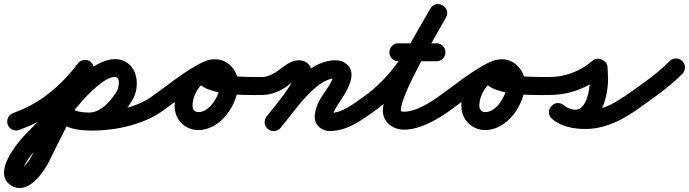

<svg xmlns="http://www.w3.org/2000/svg" viewBox="-65 -602 3452 962"><path d="M31.6 49.2C97.6 24.8 153.8 -3.5 211.4 -45.2C282.4 -96.7 344.6 -159.9 397 -230.1C411.9 -250 407.8 -278.2 387.9 -293C368 -307.9 339.8 -303.8 325 -283.9C277.9 -221 222.3 -164.3 158.6 -118.1C107.6 -81.1 58.6 -56.8 0.4 -35.2C-22.9 -26.6 -34.8 -0.7 -26.2 22.6C-17.6 45.9 8.3 57.8 31.6 49.2ZM321 -277.6C288.5 -214.5 257.6 -150.5 226.5 -86.7C186.2 -3.9 143.3 77.5 103.4 160.5C89.3 189.9 64.8 230.9 36.1 247.9C34.8 248.6 33.4 249.2 32 249.8C29.9 250.8 40.9 252.4 38.9 251.3C37.5 250.4 44 255.7 45.6 259.6C45.6 259.8 50.2 243.2 52.2 238.6C69.3 198.6 100.2 161.3 130.3 130.3C201.8 56.7 276.3 -12.1 342.5 -91.1C367.2 -120.6 471.6 -231.4 519 -214.6C519 -214.6 518.9 -214.6 518.9 -214.6C518.9 -214.6 518.9 -214.6 518.9 -214.6C538.6 -207.6 529.1 -160.8 521.9 -148.3C521.9 -148.3 521.9 -148.4 522 -148.4C522 -148.4 522 -148.4 522 -148.4C494.5 -100.6 442.2 -38 382 -38C382 -38 382.3 -38 382.6 -38C382.9 -38 383.2 -38 383.2 -38C355 -38.7 310.3 -39.1 289.4 -62.2C272.7 -80.6 244.2 -82 225.8 -65.4C207.4 -48.7 206 -20.2 222.6 -1.8C262.9 42.7 323.9 50.5 380.8 52C380.8 52 381.1 52 381.4 52C381.7 52 382 52 382 52C477.5 52 555.3 -25.8 600 -103.6C600 -103.6 600 -103.6 600 -103.6C600.1 -103.6 600.1 -103.7 600.1 -103.7C636.3 -167.1 627 -271.6 549.1 -299.4C549.1 -299.4 549.1 -299.4 549.1 -299.4C549.1 -299.4 549 -299.4 549 -299.4C449.8 -334.6 329.8 -216.1 273.5 -148.9C208.7 -71.6 135.6 -4.4 65.7 67.7C16.3 118.6 -107 269.6 -6.9 328.7C75.1 377.2 154.6 261.8 184.6 199.5C224.3 116.7 267.2 35.3 307.5 -47.3C338.2 -110.5 368.9 -173.9 401 -236.4C412.4 -258.5 403.7 -285.7 381.6 -297C359.5 -308.4 332.3 -299.7 321 -277.6ZM225.9 -65.5C207.4 -48.9 205.9 -20.4 222.5 -1.9C282.8 65.2 422.2 55.4 503.9 44.6C503.9 44.6 504 44.6 504.1 44.6C504.2 44.6 504.4 44.5 504.4 44.5C581.5 33.5 676.6 4.8 740.8 -40.1C761.2 -54.4 766.1 -82.5 751.9 -102.8C737.6 -123.2 709.5 -128.1 689.2 -113.9C636.7 -77.1 554.6 -53.5 491.6 -44.5C491.6 -44.5 491.8 -44.6 491.9 -44.6C492 -44.6 492.1 -44.6 492.1 -44.6C447.8 -38.8 321.9 -25.9 289.5 -62.1C272.9 -80.6 244.4 -82.1 225.9 -65.5Z M678.1 -51.2C692.3 -30.9 720.4 -25.9 740.8 -40.1C821 -96.1 901.5 -166.2 989.1 -209C1011.5 -219.9 1020.7 -246.9 1009.8 -269.2C998.9 -291.6 971.9 -300.8 949.6 -289.9C857.3 -244.8 773.6 -172.8 689.2 -113.9C668.9 -99.7 663.9 -71.6 678.1 -51.2ZM950.4 -290.3C867 -251.6 809.7 -163.2 809.7 -71.2C809.7 -3.7 861.1 49.7 929.2 49.7C1040.9 49.7 1128.6 -79.7 1128.6 -182.5C1128.6 -245.6 1079.2 -305 1014 -305C976.1 -305 936.3 -292.3 922.5 -252.9C922.5 -252.9 922.6 -252.9 922.6 -253C922.6 -253.1 922.6 -253.1 922.6 -253.1C872.9 -113.8 1178.8 -126.1 1246 -126C1270.8 -126 1291 -146.1 1291 -171C1291 -195.8 1270.9 -216 1246 -216C1182.8 -216.1 1117.6 -216.3 1055 -226.3C1036.9 -229.2 1019.4 -232.7 1003.1 -241.2C1003.2 -241 1003.4 -240.9 1003.5 -240.7C1006.9 -235.9 1008.2 -231.9 1008 -225.8C1007.8 -224.8 1007.6 -223.8 1007.4 -222.9C1007.4 -222.8 1007.4 -222.8 1007.4 -222.9C1007.4 -222.9 1007.4 -223.1 1007.5 -223.1C1008.6 -226.3 1004.3 -217 1001.7 -214.8C997.5 -211.4 1010 -215 1014 -215C1028.7 -215 1038.6 -195.5 1038.6 -182.5C1038.6 -130.4 989.3 -40.3 929.2 -40.3C910.7 -40.3 899.7 -53 899.7 -71.2C899.7 -128.3 936.5 -184.6 988.3 -208.6C1010.8 -219.1 1020.7 -245.8 1010.2 -268.4C999.7 -290.9 973 -300.8 950.4 -290.3Z M1246 -126C1288.6 -126 1327.8 -140.3 1363.3 -163.1C1378.3 -172.7 1420 -210 1433 -210C1434.2 -210 1430.5 -210.2 1429.3 -210.5C1426.9 -211.1 1424.6 -212 1422.5 -213.2C1416 -216.9 1410.4 -223.5 1408.9 -231C1408.8 -231.5 1408.7 -233 1408.7 -232.5C1408.7 -176.8 1308.7 -69.5 1269.8 -16.7C1255 3.3 1259.3 31.5 1279.3 46.2C1299.3 61 1327.5 56.7 1342.2 36.7C1397.9 -38.8 1498.7 -137.3 1498.7 -232.5C1498.7 -270.7 1472.2 -300 1433 -300C1385.9 -300 1351.8 -262.7 1314.7 -238.8C1293.7 -225.4 1271.3 -216 1246 -216C1221.1 -216 1201 -195.9 1201 -171C1201 -146.1 1221.1 -126 1246 -126ZM1276.7 44.2C1295.6 60.3 1324 58.2 1340.2 39.3C1406.6 -38.2 1515.4 -210 1618.2 -210C1618.3 -210 1618.3 -210 1617.7 -210.2C1612.8 -212.1 1609 -216.8 1607.2 -221.5C1606.5 -223.4 1606 -229.5 1606 -227.5C1606 -198.8 1561.8 -141.1 1546.7 -117.8C1527.6 -88.3 1511.9 -51.5 1512 -15.9C1512 -15.9 1512 -15.9 1512 -16C1512 -16 1512 -16 1512 -16C1512 26.9 1548.8 55.7 1589.7 54.7C1673.6 52.7 1738.2 6.1 1803.9 -40.2C1824.2 -54.5 1829.1 -82.6 1814.8 -102.9C1800.4 -123.2 1772.4 -128.1 1752.1 -113.8C1702.9 -79.1 1650.4 -36.8 1587.5 -35.3C1585.7 -35.2 1588.5 -35.2 1588.6 -35.2C1593.5 -34.6 1598.2 -28.4 1600 -24.4C1601.2 -21.8 1602 -13.1 1602 -16C1602 -16 1602 -16 1602 -16C1602 -16.1 1602 -16.1 1602 -16.1C1602 -33.6 1613 -54.6 1622.2 -68.9C1650.3 -112.3 1696.1 -173.7 1696.1 -227.5C1696.1 -271.2 1660 -300 1618.2 -300C1466.2 -300 1361.5 -123.9 1271.8 -19.3C1255.7 -0.4 1257.8 28 1276.7 44.2Z M1803.8 -40.1C1978 -161.7 2066.8 -332.9 2169.2 -513.8C2183.9 -540 2171.7 -564.1 2152.2 -575.2C2132.6 -586.2 2105.6 -584.3 2090.8 -558.2C2033.9 -457.5 1853.2 -163.2 1853.2 -48.3C1853.2 12 1903.8 47.6 1960.3 47.6C2035.2 47.6 2118.2 1.6 2177.8 -40.1C2198.2 -54.4 2203.1 -82.5 2188.9 -102.8C2174.6 -123.2 2146.5 -128.1 2126.2 -113.9C2083.1 -83.7 2015 -42.4 1960.3 -42.4C1956.4 -42.4 1943.2 -42.3 1943.2 -48.3C1943.2 -133.3 2125.4 -436.4 2169.2 -513.8C2183.9 -540 2171.7 -564.1 2152.2 -575.2C2132.6 -586.2 2105.6 -584.3 2090.8 -558.2C1995.8 -390.2 1914 -226.8 1752.2 -113.9C1731.9 -99.7 1726.9 -71.6 1741.1 -51.2C1755.3 -30.9 1783.4 -25.9 1803.8 -40.1ZM1931 -295C1994.7 -295 2058.3 -295 2122 -295C2146.9 -295 2167 -315.1 2167 -340C2167 -364.9 2146.9 -385 2122 -385C2058.3 -385 1994.7 -385 1931 -385C1906.1 -385 1886 -364.9 1886 -340C1886 -315.1 1906.1 -295 1931 -295Z M2115.1 -51.2C2129.3 -30.9 2157.4 -25.9 2177.8 -40.1C2258 -96.1 2338.5 -166.2 2426.1 -209C2448.5 -219.9 2457.7 -246.9 2446.8 -269.2C2435.9 -291.6 2408.9 -300.8 2386.6 -289.9C2294.3 -244.8 2210.6 -172.8 2126.2 -113.9C2105.9 -99.7 2100.9 -71.6 2115.1 -51.2ZM2387.4 -290.3C2304 -251.6 2246.7 -163.2 2246.7 -71.2C2246.7 -3.7 2298.1 49.7 2366.2 49.7C2477.9 49.7 2565.6 -79.7 2565.6 -182.5C2565.6 -245.6 2516.2 -305 2451 -305C2413.1 -305 2373.3 -292.3 2359.5 -252.9C2359.5 -252.9 2359.6 -252.9 2359.6 -253C2359.6 -253.1 2359.6 -253.1 2359.6 -253.1C2309.9 -113.8 2615.8 -126.1 2683 -126C2707.8 -126 2728 -146.1 2728 -171C2728 -195.8 2707.9 -216 2683 -216C2619.8 -216.1 2554.6 -216.3 2492 -226.3C2473.9 -229.2 2456.4 -232.7 2440.1 -241.2C2440.2 -241 2440.4 -240.9 2440.5 -240.7C2443.9 -235.9 2445.2 -231.9 2445 -225.8C2444.8 -224.8 2444.6 -223.8 2444.4 -222.9C2444.4 -222.8 2444.4 -222.8 2444.4 -222.9C2444.4 -222.9 2444.4 -223.1 2444.5 -223.1C2445.6 -226.3 2441.3 -217 2438.7 -214.8C2434.5 -211.4 2447 -215 2451 -215C2465.7 -215 2475.6 -195.5 2475.6 -182.5C2475.6 -130.4 2426.3 -40.3 2366.2 -40.3C2347.7 -40.3 2336.7 -53 2336.7 -71.2C2336.7 -128.3 2373.5 -184.6 2425.3 -208.6C2447.8 -219.1 2457.7 -245.8 2447.2 -268.4C2436.7 -290.9 2410 -300.8 2387.4 -290.3Z M2683 -126C2789 -126 2883.2 -161.4 2963.3 -230.4C2976.1 -241.3 2957.1 -257.7 2935.1 -267.1C2913.1 -276.5 2888.2 -279 2889.1 -262.2C2889.8 -247.4 2890.6 -232.6 2891.3 -217.7C2891.3 -217.7 2891.3 -217.8 2891.3 -217.8C2891.3 -217.9 2891.3 -217.9 2891.3 -217.9C2893.3 -176.3 2879.8 -52.1 2818.8 -52.1C2797.6 -52.1 2775.9 -61.3 2759.6 -74.7C2736.5 -93.8 2710.6 -86 2696.3 -68.6C2682 -51.3 2679.2 -24.4 2702.4 -5.3C2748.7 33 2809.1 44.2 2867.8 44.2C2954.4 44.2 3036.9 8.8 3106.8 -40.1C3127.2 -54.4 3132.1 -82.5 3117.9 -102.8C3103.6 -123.2 3075.5 -128.1 3055.2 -113.9C3000.6 -75.6 2935.6 -45.8 2867.8 -45.8C2831.1 -45.8 2789.1 -50.4 2759.6 -74.7C2736.5 -93.8 2710.6 -86 2696.3 -68.6C2682 -51.2 2679.2 -24.3 2702.4 -5.3C2734.8 21.4 2776.7 37.9 2818.8 37.9C2945 37.9 2985.9 -121.6 2981.2 -222.1C2981.2 -222.1 2981.2 -222.2 2981.2 -222.2C2981.2 -222.3 2981.2 -222.3 2981.2 -222.3C2980.4 -237.1 2979.7 -251.9 2978.9 -266.8C2978.1 -283.5 2965.9 -297 2950.7 -303.5C2935.5 -310 2917.4 -309.6 2904.7 -298.6C2840.8 -243.6 2767.6 -216 2683 -216C2658.1 -216 2638 -195.9 2638 -171C2638 -146.1 2658.1 -126 2683 -126Z M3044.3 -49.6C3058.7 -29.3 3086.8 -24.6 3107.1 -39C3191.4 -98.9 3281.3 -158.5 3354.1 -232.4C3371.5 -250.2 3371.3 -278.7 3353.6 -296.1C3335.8 -313.5 3307.3 -313.3 3289.9 -295.6C3221 -225.5 3134.9 -169.2 3054.9 -112.3C3034.7 -97.9 3029.9 -69.9 3044.3 -49.6Z"/></svg>

Font: FRB American Cursive Guidelines Arrows Black
Style: Bold Italic
Weight: 900
Italic angle: -25°
Version: Version 2.0;Modular Font Editor K font №1